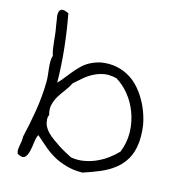

<svg xmlns="http://www.w3.org/2000/svg" viewBox="-112 -785 894 959"><g transform="rotate(15 335.5 -306.0)"><path d="M634.8 -148.4Q629.9 -96.7 609.9 -61Q589.8 -25.4 558.1 -0.5Q526.4 24.4 485.8 41.5Q445.3 58.6 400.4 73.2H392.6Q348.6 73.2 314.5 62.5Q276.4 51.8 246.1 34.2Q215.8 16.6 190.4 -5.9Q165 -28.3 138.7 -50.8Q130.9 -36.1 127.9 -10.3Q125 15.6 119.6 38.1Q114.3 60.5 102.5 71.3Q96.7 75.2 89.8 75.2Q79.1 75.2 63.5 66.4Q59.6 56.6 59.6 47.9V43.9Q60.5 33.2 62.5 22.5Q64.5 11.7 66.4 0Q67.4 -7.8 67.4 -15.6V-24.4Q83 -88.9 95.7 -166Q108.4 -243.2 109.4 -318.4Q109.4 -335.9 107.4 -353.5Q105.5 -371.1 103.5 -388.2Q101.6 -405.3 101.6 -421.9Q101.6 -437.5 106.4 -452.1Q101.6 -464.8 98.6 -482.9Q95.7 -501 93.8 -521Q91.8 -541 89.4 -562Q86.9 -583 83 -602.5Q81.1 -617.2 78.1 -635.7Q75.2 -646.5 75.2 -656.2Q75.2 -662.1 76.2 -667Q78.1 -680.7 88.9 -685.5Q91.8 -686.5 95.7 -686.5Q106.4 -686.5 126 -677.7Q141.6 -596.7 151.4 -506.8Q161.1 -417 162.1 -328.1Q177.7 -343.8 191.9 -362.3Q206.1 -380.9 221.2 -398.9Q236.3 -417 253.4 -433.6Q270.5 -450.2 292 -461.9Q320.3 -476.6 349.6 -482.4Q368.2 -485.4 387.7 -485.4Q397.5 -485.4 408.2 -484.4Q436.5 -481.4 462.9 -471.2Q489.3 -460.9 510.7 -445.3Q538.1 -425.8 562.5 -393.6Q586.9 -361.3 604.5 -321.8Q622.1 -282.2 630.9 -237.3Q635.7 -207 635.7 -176.8Q635.7 -162.1 634.8 -148.4ZM556.6 -77.1Q576.2 -126 576.2 -175.8V-183.6Q574.2 -236.3 556.6 -283.2Q539.1 -330.1 508.8 -367.2Q478.5 -404.3 442.4 -425.8Q419.9 -431.6 400.4 -431.6Q387.7 -431.6 377 -429.7Q346.7 -423.8 322.3 -410.6Q297.9 -397.5 276.9 -379.4Q255.9 -361.3 237.3 -344.7Q226.6 -322.3 210.9 -302.2Q195.3 -282.2 182.1 -260.7Q168.9 -239.3 163.1 -215.8Q160.2 -205.1 160.2 -194.3Q160.2 -178.7 165 -162.1Q160.2 -150.4 160.2 -138.7Q160.2 -137.7 161.1 -136.7Q161.1 -124 165.5 -112.3Q169.9 -100.6 176.8 -90.8Q183.6 -81.1 191.4 -73.2Q204.1 -60.5 221.7 -47.9Q239.3 -35.2 257.3 -23.4Q275.4 -11.7 293.5 -2Q311.5 7.8 325.2 14.6Q342.8 17.6 359.4 17.6Q376 17.6 392.6 14.6Q425.8 8.8 456.1 -4.9Q486.3 -18.6 511.7 -37.6Q537.1 -56.6 556.6 -77.1Z"/></g></svg>

Font: Crafty Girls
Style: Regular
Weight: 400
Designer: Crystal Kluge
Foundry: Font Diner, Inc DBA Tart Workshop
Version: Version 1.001